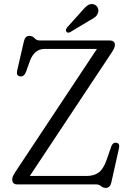

<svg xmlns="http://www.w3.org/2000/svg" viewBox="-20 -897 634 934"><path d="M525 -644 125 -41H401.5Q436 -41 459 -57Q482 -73 498 -117.5L522 -186.5Q530 -205.5 546.5 -202.5Q564.5 -199.5 558.5 -174.5L521.5 -9Q515.5 17 494.5 17Q481.5 17 471.5 8.5Q461.5 0 447 0H64.5Q39.5 0 39.5 -23.5Q39.5 -34 44 -42.5Q48.5 -51 54 -59.5L451.5 -659H197Q148 -659 126 -602L106.5 -547.5Q96.5 -522 76.5 -525.5Q58 -528.5 63.5 -553.5L96.5 -697Q102.5 -722.5 123 -722.5Q138 -722.5 148 -711.2Q158 -700 174 -700H513Q539 -700 539 -678.5Q539 -665.5 525 -644ZM377 -842Q393 -861.5 406.5 -871Q420 -880.5 436 -876Q449 -872 455 -860Q461 -848 457 -835.5Q453 -822 442.5 -813.8Q432 -805.5 415 -797L321 -740.5Q309.5 -734.5 303 -743Q299 -747.5 301 -753Q303 -758.5 306.5 -763.5Z"/></svg>

Font: Fraunces 72pt S100 Light
Style: Regular
Weight: 300
Version: Version 1.000; ttfautohint (v1.8.3)